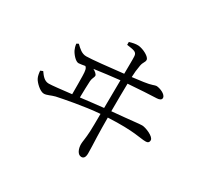

<svg xmlns="http://www.w3.org/2000/svg" viewBox="-168 -994 1335 1273"><g transform="rotate(30 500.0 -357.5)"><path d="M385 -280C386 -332 387 -374 389 -408C391 -432 402 -442 402 -455C402 -466 385 -480 368 -489C424 -497 504 -507 561 -513C561 -462 560 -378 559 -300C508 -295 446 -287 385 -280ZM482 -739C535 -731 558 -730 561 -699C563 -672 561 -618 561 -563C456 -551 325 -537 285 -537C250 -537 226 -561 201 -585L186 -577C188 -560 193 -543 198 -533C210 -508 241 -472 263 -472C274 -472 293 -476 312 -479C325 -469 328 -453 329 -413C330 -389 330 -318 330 -273C252 -264 184 -256 160 -256C125 -256 105 -285 87 -310L68 -302C70 -281 73 -262 81 -247C92 -225 135 -182 165 -182C188 -182 211 -197 243 -205C291 -215 439 -245 558 -254C558 -194 557 -143 556 -119C553 -61 546 -35 546 -16C546 19 561 57 590 57C609 57 618 42 618 13C618 -11 616 -66 614 -116C613 -153 612 -204 612 -257C813 -267 867 -244 908 -245C922 -245 934 -250 934 -269C934 -297 862 -326 836 -326C810 -326 770 -319 611 -305C611 -384 612 -465 613 -517C690 -523 792 -529 830 -530C849 -531 864 -537 864 -552C864 -580 811 -600 787 -600C775 -600 759 -588 700 -580C686 -578 655 -574 615 -569C616 -601 619 -629 625 -662C631 -693 644 -697 644 -716C644 -739 588 -769 549 -772C528 -773 506 -768 482 -761Z"/></g></svg>

Font: Source Han Serif K
Style: Regular
Weight: 400
Designer: Ryoko NISHIZUKA 西塚涼子 (kana & ideographs); Frank Grießhammer (Latin, Greek & Cyrillic); Wenlong ZHANG 张文龙 (bopomofo); San
Foundry: Adobe Systems Incorporated
Version: Version 1.001;PS 1.001;hotconv 16.6.54;makeotf.lib2.5.65590